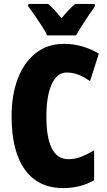

<svg xmlns="http://www.w3.org/2000/svg" viewBox="-20 -947 547 977"><path d="M320 -578Q270 -578 243 -518Q216 -458 216 -354Q216 -137 328 -137Q363 -137 395 -150Q427 -163 459 -182V-30Q391 10 301 10Q174 10 106.5 -84Q39 -178 39 -355Q39 -465 71 -548Q103 -631 163 -677.5Q223 -724 305 -724Q399 -724 483 -674L438 -534Q410 -554 381 -566Q352 -578 320 -578ZM220 -767Q212 -785 194 -813Q176 -841 156.5 -869Q137 -897 124 -913V-927H225Q240 -914 257 -896Q274 -878 293 -854Q333 -903 363 -927H462V-913Q448 -894 430 -867Q412 -840 395 -813.5Q378 -787 367 -767Z"/></svg>

Font: Noto Sans Lao UI ExtCond Blk
Style: Regular
Weight: 900
Width: 2
Designer: Monotype Design Team
Foundry: Monotype Imaging Inc.
Version: Version 2.000; ttfautohint (v1.8.4.7-5d5b)